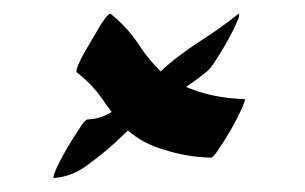

<svg xmlns="http://www.w3.org/2000/svg" viewBox="-20 -351 440 277"><path d="M57.6 -94.2Q57.1 -94.2 57.1 -95.2Q57.1 -97.7 60.5 -106L61.5 -108.4Q75.2 -137.2 96.2 -168Q96.2 -168.5 99.6 -172.9Q104 -178.7 106.4 -178.7Q125 -179.2 141.1 -189.5L133.3 -199.7Q116.2 -227.1 90.8 -246.6Q90.3 -247.1 90.3 -248.5Q90.3 -254.4 102.1 -275.9L116.2 -299.8Q133.8 -331.1 139.2 -331.1H139.6Q164.1 -311.5 181.2 -285.2Q194.3 -265.1 211.4 -248.5L211.9 -248Q234.4 -269.5 271.5 -293.5Q298.3 -310.5 322.8 -330.1L324.7 -331.1Q325.2 -331.1 325.2 -330.6L324.7 -326.2L323.7 -323.7Q314 -299.3 292 -265.1Q291 -264.2 290 -262.2Q285.2 -253.9 278.3 -247.6Q263.7 -235.8 248.5 -225.6Q285.6 -209.5 333 -208L333.5 -207Q333.5 -205.6 331.5 -201.2Q330.6 -198.7 329.8 -196.5Q329.1 -194.3 328.6 -193.8Q314.5 -163.1 294.4 -134.3L293.5 -132.8Q287.1 -123.5 284.2 -123.5Q249 -124.5 215.8 -135.3Q187 -143.6 164.6 -162.6L158.7 -157.2Q135.7 -134.3 107.4 -113.8Q85 -96.2 57.6 -94.2Z"/></svg>

Font: Terrible Cursive
Style: Regular
Weight: 400
Designer: GGBotNet
Foundry: GGBotNet
Version: 1.00